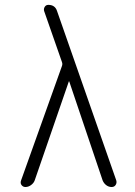

<svg xmlns="http://www.w3.org/2000/svg" viewBox="-20 -750 540 770"><path d="M82 0Q72.3 0 66.4 -7.8Q60.5 -15.6 64.5 -26.4L228.5 -485.4Q231.4 -493.2 228.5 -501L157.2 -705.1Q154.3 -713.9 159.2 -722.2Q164.1 -730.5 173.8 -730.5Q201.2 -730.5 209 -705.1L446.3 -26.4Q449.2 -16.6 443.8 -8.3Q438.5 0 427.7 0Q416 0 406.2 -7.3Q396.5 -14.6 391.6 -26.4L257.8 -422.9Q257.8 -423.8 256.8 -423.8Q255.9 -423.8 255.9 -422.9L119.1 -26.4Q115.2 -15.6 104.5 -7.8Q93.8 0 82 0Z"/></svg>

Font: Rounded Mgen+ 1m light
Style: Regular
Weight: 200
Designer: [Source Han Sans]
Ryoko NISHIZUKA  (kana & ideographs); Paul D. Hunt (Latin, Greek & Cyrillic); Wenlong ZHANG  (bopomofo
Version: Version 1.059.20150602